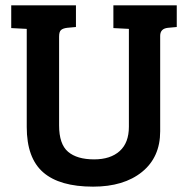

<svg xmlns="http://www.w3.org/2000/svg" viewBox="-20 -685 699 718"><path d="M201 -548V-216Q201 -146 234.5 -117.5Q268 -89 332 -89Q393 -89 427.5 -120Q462 -151 462 -211V-577L404 -580V-665H641V-584L608 -581Q579 -578 579 -551V-194Q579 -97 511 -42Q443 13 328 13Q203 13 141.5 -40.5Q80 -94 80 -210V-577L22 -580V-665H264V-584L231 -581Q215 -579 208 -572.5Q201 -566 201 -548Z"/></svg>

Font: Bree Serif
Style: Regular
Weight: 400
Designer: Veronika Burian, Jos Scaglione
Foundry: TypeTogether
Version: Version 1.001